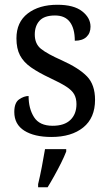

<svg xmlns="http://www.w3.org/2000/svg" viewBox="-20 -565 458 806"><path d="M196 10Q124 10 82 -16.5Q40 -43 40 -95Q40 -134 60.5 -148Q81 -162 100 -162Q100 -109 123 -73Q146 -37 201 -37Q250 -37 275.5 -61.5Q301 -86 301 -128Q301 -152 291.5 -169Q282 -186 258 -201.5Q234 -217 191 -237Q142 -260 110.5 -282Q79 -304 64 -332.5Q49 -361 49 -404Q49 -472 96.5 -508.5Q144 -545 221 -545Q290 -545 325 -517.5Q360 -490 360 -453Q360 -426 343 -410Q326 -394 294 -394Q294 -445 273.5 -472.5Q253 -500 211 -500Q166 -500 146 -478Q126 -456 126 -420Q126 -381 152 -360Q178 -339 239 -312Q312 -279 345.5 -244Q379 -209 379 -146Q379 -70 329.5 -30Q280 10 196 10ZM140 208Q148 175 155.5 136Q163 97 169 61H258V71Q250 92 236.5 119Q223 146 208 173Q193 200 180 221H140Z"/></svg>

Font: Noto Serif Myanmar SemiCondensed
Style: Regular
Weight: 400
Width: 4
Designer: Ben Mitchell and the Monotype Design Team
Foundry: Monotype Imaging Inc.
Version: Version 2.106; ttfautohint (v1.8.4.7-5d5b)